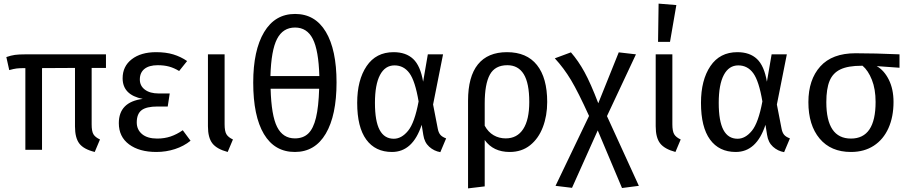

<svg xmlns="http://www.w3.org/2000/svg" viewBox="-20 -827 5013 1060"><path d="M486 -452V-140Q486 -102 496 -85.5Q506 -69 532 -57L503 12Q442 -3 418 -34.5Q394 -66 394 -129V-452L212 -451V0H120V-451Q88 -451 72 -449Q56 -447 31 -440L15 -512Q41 -521 62.5 -524Q84 -527 122 -527H565V-452Z M1013 -490 969 -435Q941 -452 913.5 -459.5Q886 -467 851 -467Q803 -467 777.5 -446.5Q752 -426 752 -388Q752 -353 780 -332Q808 -311 856 -311H917L906 -239H850Q788 -239 761.5 -218.5Q735 -198 735 -151Q735 -111 764.5 -86.5Q794 -62 848 -62Q888 -62 922 -73.5Q956 -85 989 -108L1032 -50Q995 -20 946 -4Q897 12 843 12Q749 12 692.5 -30Q636 -72 636 -147Q636 -264 768 -281Q657 -303 657 -395Q657 -461 707.5 -500Q758 -539 842 -539Q896 -539 937 -526.5Q978 -514 1013 -490Z M1220 -141Q1220 -103 1230 -86Q1240 -69 1266 -57L1237 12Q1177 -4 1152.5 -35.5Q1128 -67 1128 -130V-527H1220Z M1838 -372Q1838 -190 1778.5 -89Q1719 12 1608 12Q1496 12 1437 -87Q1378 -186 1378 -371Q1378 -549 1438 -649.5Q1498 -750 1609 -750Q1720 -750 1779 -651Q1838 -552 1838 -372ZM1473 -407H1743Q1739 -549 1707 -612Q1675 -675 1609 -675Q1542 -675 1509.5 -612Q1477 -549 1473 -407ZM1742 -337H1474Q1478 -189 1510 -126Q1542 -63 1608 -63Q1654 -63 1682 -90Q1710 -117 1724.5 -177Q1739 -237 1742 -337Z M2316 -376 2342 -527H2426L2371 -250L2397 -116Q2401 -95 2411 -83Q2421 -71 2443 -63L2411 13Q2376 7 2349.5 -17Q2323 -41 2317 -82L2308 -138Q2259 12 2144 12Q2052 12 2002 -56.5Q1952 -125 1952 -259Q1952 -385 2004 -462Q2056 -539 2153 -539Q2221 -539 2261 -501.5Q2301 -464 2316 -376ZM2050 -259Q2050 -158 2076 -109.5Q2102 -61 2154 -61Q2197 -61 2233 -105Q2269 -149 2291 -267Q2272 -380 2240.5 -423Q2209 -466 2158 -466Q2106 -466 2078 -413Q2050 -360 2050 -259Z M3001 -264Q3001 -188 2977 -125Q2953 -62 2906.5 -25Q2860 12 2794 12Q2703 12 2656 -54V202L2564 213V-271Q2564 -404 2618.5 -471.5Q2673 -539 2779 -539Q2888 -539 2944.5 -468Q3001 -397 3001 -264ZM2902 -264Q2902 -368 2871.5 -417.5Q2841 -467 2781 -467Q2713 -467 2684.5 -415Q2656 -363 2656 -256V-133Q2675 -98 2705 -80.5Q2735 -63 2772 -63Q2835 -63 2868.5 -114.5Q2902 -166 2902 -264Z M3507 199 3414 211 3280 -107 3138 210 3047 199 3232 -187Q3172 -319 3132.5 -385Q3093 -451 3043 -505L3132 -538Q3173 -491 3207 -429Q3241 -367 3283 -257L3396 -538L3491 -527L3331 -186Z M3692 -141Q3692 -103 3702 -86Q3712 -69 3738 -57L3709 12Q3649 -4 3624.5 -35.5Q3600 -67 3600 -130V-527H3692ZM3714 -799 3679 -596H3613L3616 -807Z M4214 -376 4240 -527H4324L4269 -250L4295 -116Q4299 -95 4309 -83Q4319 -71 4341 -63L4309 13Q4274 7 4247.5 -17Q4221 -41 4215 -82L4206 -138Q4157 12 4042 12Q3950 12 3900 -56.5Q3850 -125 3850 -259Q3850 -385 3902 -462Q3954 -539 4051 -539Q4119 -539 4159 -501.5Q4199 -464 4214 -376ZM3948 -259Q3948 -158 3974 -109.5Q4000 -61 4052 -61Q4095 -61 4131 -105Q4167 -149 4189 -267Q4170 -380 4138.5 -423Q4107 -466 4056 -466Q4004 -466 3976 -413Q3948 -360 3948 -259Z M4946 -453 4820 -462Q4861 -439 4887 -387Q4913 -335 4913 -264Q4913 -182 4885 -119.5Q4857 -57 4804 -22.5Q4751 12 4678 12Q4567 12 4505 -62Q4443 -136 4443 -263Q4443 -387 4508.5 -460Q4574 -533 4703 -533Q4810 -533 4946 -527ZM4814 -264Q4814 -335 4793.5 -386.5Q4773 -438 4742 -464H4737Q4662 -464 4620 -444Q4578 -424 4560 -380.5Q4542 -337 4542 -263Q4542 -62 4678 -62Q4814 -62 4814 -264Z"/></svg>

Font: Fira Sans
Style: Regular
Weight: 400
Designer: bBox Type GmbH & Carrois Corporate GbR & Edenspiekermann AG
Foundry: bBox Type GmbH & Carrois Corporate GbR & Edenspiekermann AG
Version: Version 4.301